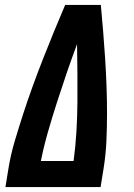

<svg xmlns="http://www.w3.org/2000/svg" viewBox="-20 -755 540 775"><path d="M2 0 14 -74Q23 -130 39.5 -185.5Q56 -241 74 -296.5Q92 -352 112 -407Q132 -462 153.5 -517Q175 -572 197.5 -626.5Q220 -681 243 -735H387Q392 -681 396.5 -626.5Q401 -572 404.5 -517Q408 -462 410 -407Q412 -352 412 -296.5Q412 -241 409.5 -185.5Q407 -130 398 -74L386 0ZM277 -105Q285 -164 288.5 -223.5Q292 -283 292.5 -342Q293 -401 292.5 -459.5Q292 -518 291 -577Q269 -518 249 -459.5Q229 -401 210 -342Q191 -283 174 -224Q157 -165 145 -105Z"/></svg>

Font: Iosevka Term Curly XBd Obl
Style: Regular
Weight: 800
Italic angle: -9°
Designer: Belleve Invis
Foundry: Belleve Invis
Version: Version 32.3.0